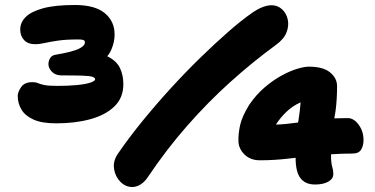

<svg xmlns="http://www.w3.org/2000/svg" viewBox="-20 -732 1500 769"><path d="M1242 7Q1202 7 1183 -19Q1164 -44 1164 -100Q1150 -99 1137 -97Q1079 -90 1021 -90Q983 -90 959.5 -113Q936 -136 935 -166Q934 -195 941.5 -230Q949 -265 978 -312Q1006 -353 1040 -382Q1074 -411 1108 -429.5Q1142 -448 1170.5 -456.5Q1199 -465 1217 -465Q1274 -465 1302 -442Q1330 -419 1330 -387Q1330 -333 1324 -288Q1321 -273 1319 -258Q1346 -259 1373 -259Q1397 -259 1416.5 -232.5Q1436 -206 1436 -171Q1436 -149 1426.5 -133Q1417 -117 1392 -117Q1347 -117 1306 -114Q1306 -105 1306 -96Q1307 -75 1311 -62.5Q1315 -50 1315 -35Q1315 -16 1295 -4.5Q1275 7 1242 7ZM510 17Q483 17 462.5 -3.5Q442 -24 437 -54.5Q432 -85 450 -113Q495 -179 550 -246.5Q605 -314 664 -378.5Q723 -443 781.5 -500Q840 -557 893 -603.5Q946 -650 989 -680Q1012 -696 1031.5 -703.5Q1051 -711 1068 -711Q1092 -711 1109.5 -695Q1127 -679 1132.5 -654Q1138 -629 1127.5 -602Q1117 -575 1085 -552Q992 -484 902.5 -403.5Q813 -323 730 -228.5Q647 -134 573 -24Q560 -4 543.5 6.5Q527 17 510 17ZM205 -238Q148 -238 114.5 -253Q81 -268 66 -293Q51 -318 51 -348Q51 -363 64.5 -383Q78 -403 110 -403Q123 -403 132 -399Q141 -395 157.5 -391.5Q174 -388 210 -388Q250 -388 284.5 -391Q319 -394 340 -400.5Q361 -407 361 -415Q361 -421 350 -424.5Q339 -428 310.5 -429Q282 -430 227 -430Q202 -430 188 -444.5Q174 -459 174 -475Q174 -488 181 -499.5Q188 -511 204 -513Q269 -524 294.5 -536Q320 -548 320 -562Q320 -569 314.5 -571.5Q309 -574 294 -574Q245 -574 213.5 -569.5Q182 -565 160.5 -560Q139 -555 120 -555Q92 -555 76.5 -571.5Q61 -588 61 -614Q61 -642 83 -664Q105 -686 153 -699Q201 -712 280 -712Q360 -712 399.5 -679.5Q439 -647 439 -594Q439 -565 427 -536Q421 -520 409 -506Q410 -506 411 -506Q447 -488 460.5 -459.5Q474 -431 474 -395Q474 -340 438 -305.5Q402 -271 341.5 -254.5Q281 -238 205 -238ZM1173 -241Q1174 -244 1175 -247Q1182 -292 1184 -322Q1152 -308 1127 -284Q1103 -261 1085 -233Q1122 -234 1163 -240Q1168 -240 1173 -241Z"/></svg>

Font: Shantell Sans Light ExtraBold
Style: Regular
Weight: 800
Version: Version 1.011;[c5ecc13dd]